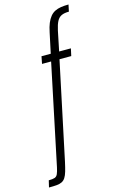

<svg xmlns="http://www.w3.org/2000/svg" viewBox="-214 -798 637 1041"><g transform="rotate(-15 104.5 -277.5)"><path d="M-75 188 -66 150Q-43 150 -32 146Q-21 142 -15.5 129.5Q-10 117 -5 94L113 -469H62L70 -510H122L146 -623Q152 -653 160.5 -673.5Q169 -694 180.5 -708Q192 -722 207 -729.5Q222 -737 241 -740Q260 -743 284 -743L276 -705Q250 -705 234 -697.5Q218 -690 208.5 -672Q199 -654 192 -622L169 -510H235L226 -469H160L45 75Q38 107 32 127.5Q26 148 18 160.5Q10 173 -2 179Q-14 185 -31.5 186.5Q-49 188 -75 188Z"/></g></svg>

Font: Saira UltraCondensed Light
Style: Italic
Weight: 300
Width: 1
Italic angle: -12°
Designer: Hector Gatti with collaboration of the Omnibus-Type team
Foundry: Omnibus-Type
Version: Version 1.101